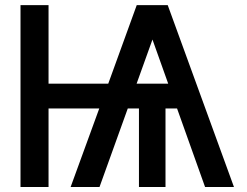

<svg xmlns="http://www.w3.org/2000/svg" viewBox="-20 -743 980 763"><path d="M172.9 -410.6H410.2L523.4 -722.7H646.5L909.7 0H794.9L683.6 -312H637.7V0H532.2V-312H487.8L375.5 0H260.7L374.5 -312H172.9V0H61.5V-722.7H172.9ZM585.9 -585.9 522.9 -410.6H648.4Z"/></svg>

Font: Giphurs Medium
Style: Regular
Weight: 500
Version: Version 0.920; ttfautohint (v1.8.4.7-5d5b)